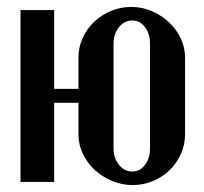

<svg xmlns="http://www.w3.org/2000/svg" viewBox="-20 -524 587 553"><path d="M358 -504Q389 -504 417 -492Q445 -480 466.5 -460Q488 -440 500.5 -413.5Q513 -387 513 -358V-137Q513 -107 501 -80.5Q489 -54 468.5 -34Q448 -14 420.5 -2.5Q393 9 362 9Q331 9 302.5 -3Q274 -15 252.5 -35Q231 -55 218.5 -81.5Q206 -108 206 -137V-228H136V0H39V-495H136V-268H206V-358Q206 -388 218 -414.5Q230 -441 251 -461Q272 -481 299.5 -492.5Q327 -504 358 -504ZM361 -465Q338 -465 322.5 -445.5Q307 -426 307 -398V-96Q307 -69 322.5 -49.5Q338 -30 361 -30Q383 -30 397.5 -49Q412 -68 412 -96V-398Q412 -427 397.5 -446Q383 -465 361 -465Z"/></svg>

Font: Moniqa Paragraph
Style: Bold
Weight: 700
Designer: Rajesh Rajput
Foundry: Rajesh Rajput
Version: Version 1.000